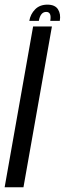

<svg xmlns="http://www.w3.org/2000/svg" viewBox="-38 -786 273 806"><path d="M-18.5 0 101 -675H180L60.5 0ZM161 -766.5Q193 -766.5 205.5 -746.8Q218 -727 213 -698.5H173Q179.5 -736 156 -736Q132 -736 125 -698.5H85Q90 -727 109.5 -746.8Q129 -766.5 161 -766.5Z"/></svg>

Font: Anybody Condensed Regular
Style: Italic
Weight: 400
Width: 3
Italic angle: -10°
Designer: Tyler Finck
Foundry: Etcetera Type Company
Version: Version 1.010; ttfautohint (v1.8.3) -l 8 -r 50 -G 200 -x 14 